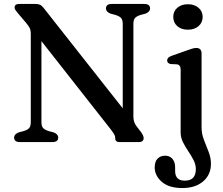

<svg xmlns="http://www.w3.org/2000/svg" viewBox="-20 -720 1132 973"><path d="M275 -23Q275 0 245.5 0H81Q51.5 0 51.5 -23Q51.5 -40 74.5 -49L99 -55.5Q119.5 -61.5 127.8 -71Q136 -80.5 136 -101V-548.5Q136 -566.5 130.5 -577.8Q125 -589 111.5 -605L69 -655Q61.5 -664 57.8 -669.8Q54 -675.5 54 -682Q54 -700 77.5 -700H159Q173 -700 182.5 -696Q192 -692 202.5 -678L602 -171V-599Q602 -619 593.8 -628.5Q585.5 -638 564.5 -644.5L540 -651Q517 -660 517 -677Q517 -700 546.5 -700H711Q740.5 -700 740.5 -677Q740.5 -660 717.5 -651L693 -644.5Q672.5 -638 664.2 -628.8Q656 -619.5 656 -599V-129.5Q656 -103 669.5 -83.5L695.5 -49.5Q708 -31 708 -21Q708 0 683.5 0H586Q564 0 564 -19Q564 -29.5 559.8 -37.5Q555.5 -45.5 541.5 -64L190 -511.5V-101Q190 -81 198.2 -71.5Q206.5 -62 227.5 -55.5L252 -49Q275 -40 275 -23ZM932 -569.5Q899 -569.5 878.5 -587.5Q858 -605.5 858 -634.5Q858 -662.5 878.5 -680.5Q899 -698.5 932 -698.5Q965.5 -698.5 986.2 -680.5Q1007 -662.5 1007 -634.5Q1007 -605.5 986.2 -587.5Q965.5 -569.5 932 -569.5ZM1001.5 -74Q1001.5 -42.5 1013.2 -12Q1025 18.5 1037 49Q1049 79.5 1049 110Q1049 165.5 1009.5 199.2Q970 233 904 233Q836 233 800 201.5Q764 170 764 128.5Q764 99 778.5 84Q793 69 817 69Q840 69 853.8 85Q867.5 101 867.5 127.5V146.5Q867.5 196 917 195.5Q972.5 195.5 972.5 137Q972.5 114 961 91.5Q949.5 69 934.2 46.5Q919 24 907.2 0.5Q895.5 -23 895.5 -47.5V-366.5Q895.5 -391 877 -394L844.5 -395.5Q827 -399.5 827 -414Q827 -429 849.5 -437L928.5 -465Q944 -470.5 954.8 -473.8Q965.5 -477 974.5 -477Q1001.5 -477 1001.5 -448.5Z"/></svg>

Font: Fraunces 9pt Soft
Style: Regular
Weight: 400
Version: Version 1.000;[0bf87f6ff]